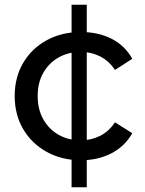

<svg xmlns="http://www.w3.org/2000/svg" viewBox="-20 -670 611 810"><path d="M322 6Q241 6 177.5 -29Q114 -64 78 -125Q42 -186 42 -265Q42 -344 78 -405Q114 -466 177.5 -500.5Q241 -535 322 -535Q394 -535 450.5 -506.5Q507 -478 538 -422L465 -375Q439 -414 401.5 -432.5Q364 -451 321 -451Q269 -451 228 -428Q187 -405 163 -363.5Q139 -322 139 -265Q139 -208 163 -166Q187 -124 228 -101Q269 -78 321 -78Q364 -78 401.5 -96.5Q439 -115 465 -154L538 -108Q507 -53 450.5 -23.5Q394 6 322 6ZM282 120V-650H346V120Z"/></svg>

Font: Montserrat Thin Medium
Style: Regular
Weight: 500
Version: Version 9.000